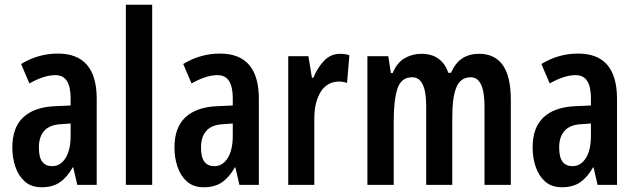

<svg xmlns="http://www.w3.org/2000/svg" viewBox="-20 -780 2684 810"><path d="M224 -554Q388 -554 388 -363V0H306L289 -74H287Q263 -32 232.5 -11Q202 10 156 10Q112 10 85 -14Q58 -38 45 -76Q32 -114 32 -158Q32 -242 78 -285Q124 -328 211 -332L278 -335V-366Q278 -413 262.5 -438Q247 -463 213 -463Q166 -463 104 -428L69 -510Q141 -554 224 -554ZM237 -256Q190 -254 167 -228.5Q144 -203 144 -158Q144 -116 158.5 -97.5Q173 -79 200 -79Q235 -79 256.5 -113Q278 -147 278 -207V-259Z M622 0H511V-760H622Z M908 -554Q1072 -554 1072 -363V0H990L973 -74H971Q947 -32 916.5 -11Q886 10 840 10Q796 10 769 -14Q742 -38 729 -76Q716 -114 716 -158Q716 -242 762 -285Q808 -328 895 -332L962 -335V-366Q962 -413 946.5 -438Q931 -463 897 -463Q850 -463 788 -428L753 -510Q825 -554 908 -554ZM921 -256Q874 -254 851 -228.5Q828 -203 828 -158Q828 -116 842.5 -97.5Q857 -79 884 -79Q919 -79 940.5 -113Q962 -147 962 -207V-259Z M1415 -553Q1423 -553 1432.5 -552Q1442 -551 1454 -547L1444 -430Q1437 -433 1427.5 -434.5Q1418 -436 1412 -436Q1360 -436 1333 -392.5Q1306 -349 1306 -280V0H1196V-543H1281L1296 -452H1302Q1319 -494 1347 -523.5Q1375 -553 1415 -553Z M2001 -553Q2135 -553 2135 -360V0H2024V-331Q2024 -454 1966 -454Q1923 -454 1905.5 -412Q1888 -370 1888 -285V0H1778V-333Q1778 -454 1719 -454Q1672 -454 1656.5 -405.5Q1641 -357 1641 -269V0H1530V-543H1618L1629 -472H1637Q1654 -515 1686.5 -534Q1719 -553 1757 -553Q1803 -553 1831.5 -531Q1860 -509 1871 -473H1883Q1901 -515 1930.5 -534Q1960 -553 2001 -553Z M2419 -554Q2583 -554 2583 -363V0H2501L2484 -74H2482Q2458 -32 2427.5 -11Q2397 10 2351 10Q2307 10 2280 -14Q2253 -38 2240 -76Q2227 -114 2227 -158Q2227 -242 2273 -285Q2319 -328 2406 -332L2473 -335V-366Q2473 -413 2457.5 -438Q2442 -463 2408 -463Q2361 -463 2299 -428L2264 -510Q2336 -554 2419 -554ZM2432 -256Q2385 -254 2362 -228.5Q2339 -203 2339 -158Q2339 -116 2353.5 -97.5Q2368 -79 2395 -79Q2430 -79 2451.5 -113Q2473 -147 2473 -207V-259Z"/></svg>

Font: Noto Sans Gujarati UI ExtraCondensed SemiBold
Style: Regular
Weight: 600
Width: 2
Designer: Jelle Bosma - Monotype Design Team, Universal Thirst
Foundry: Monotype Imaging Inc.
Version: Version 2.106; ttfautohint (v1.8.4.7-5d5b)